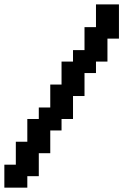

<svg xmlns="http://www.w3.org/2000/svg" viewBox="-20 -862 644 882"><path d="M52.7 0H0V-52.7V-105.5H26.4H52.7V-158.2V-210.9H79.1H105.5V-262.7V-315.4H131.8H158.2V-341.8V-368.2H184.6H210.9V-420.9V-473.6H237.3H262.7V-526.4V-579.1H289.1H315.4V-605.5V-631.8H341.8H368.2V-684.6V-737.3H394.5H420.9V-789.1V-841.8H473.6H526.4V-762.7V-684.6H500H473.6V-631.8V-579.1H447.3H420.9V-552.7V-526.4H394.5H368.2V-473.6V-420.9H341.8H315.4V-368.2V-315.4H289.1H262.7V-289.1V-262.7H237.3H210.9V-210.9V-158.2H184.6H158.2V-105.5V-52.7H131.8H105.5V-26.4V0Z"/></svg>

Font: VCR Jazz Mono
Style: Regular
Weight: 400
Version: Version 3.1